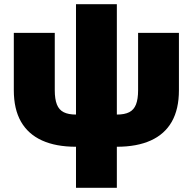

<svg xmlns="http://www.w3.org/2000/svg" viewBox="-20 -685 913 909"><path d="M339.8 9.8Q244.6 9.8 179 -20Q113.3 -49.8 79.3 -109.1Q45.4 -168.5 45.4 -257.8V-529.3H239.3V-257.8Q239.3 -215.8 249.3 -190.4Q259.3 -165 281.5 -153.8Q303.7 -142.6 339.8 -142.6H533.2Q569.8 -142.6 591.8 -153.8Q613.8 -165 623.8 -190.4Q633.8 -215.8 633.8 -257.8V-529.3H827.1V-257.8Q827.1 -168.5 793.5 -109.1Q759.8 -49.8 694.1 -20Q628.4 9.8 533.2 9.8ZM339.8 204.1V-665H533.2V204.1Z"/></svg>

Font: Inter 24pt Black
Style: Regular
Weight: 900
Designer: Rasmus Andersson
Foundry: rsms
Version: Version 4.001;git-66647c0bb